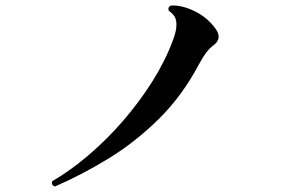

<svg xmlns="http://www.w3.org/2000/svg" viewBox="-20 -702 1040 695"><path d="M179 -27Q164 -32 169 -46Q233 -83 299 -139Q365 -195 424.5 -263.5Q484 -332 531 -406.5Q578 -481 605 -554Q615 -580 617.5 -597.5Q620 -615 617 -629Q613 -648 591 -663Q586 -676 599 -682Q639 -684 685.5 -661Q732 -638 761 -597Q785 -563 754 -539Q740 -529 728 -513.5Q716 -498 700 -469Q639 -354 554 -270.5Q469 -187 372.5 -128Q276 -69 179 -27Z"/></svg>

Font: Zen Old Mincho Black
Style: Regular
Weight: 900
Designer: Yoshimichi Ohira
Foundry: Positype
Version: Version 1.001